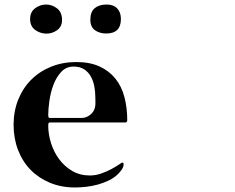

<svg xmlns="http://www.w3.org/2000/svg" viewBox="-20 -821 1040 848"><path d="M379 -734Q379 -769 398.5 -785Q418 -801 451 -801Q481 -801 497.5 -784Q514 -767 514 -737Q514 -673 449 -673Q420 -673 399.5 -687.5Q379 -702 379 -734ZM113 -737Q113 -768 135 -784.5Q157 -801 183.5 -801Q210 -801 232 -784Q254 -767 254 -733Q254 -703 232 -687.5Q210 -672 183.5 -672.5Q157 -673 135 -689Q113 -705 113 -737ZM200 -280Q195 -280 194 -275.5Q193 -271 193 -267Q193 -228 205.5 -188.5Q218 -149 241.5 -117.5Q265 -86 299 -66Q333 -46 377 -46Q403 -46 428 -55Q453 -64 472.5 -74.5Q492 -85 505 -94Q518 -103 520 -103Q526 -103 526 -96Q526 -84 518 -72.5Q510 -61 502 -53Q485 -36 461.5 -24.5Q438 -13 412.5 -6Q387 1 360.5 4Q334 7 311 7Q250 7 200 -14Q150 -35 114.5 -71.5Q79 -108 59.5 -159Q40 -210 40 -270Q40 -330 60.5 -381Q81 -432 118 -469Q155 -506 206 -526.5Q257 -547 317 -547Q377 -547 419.5 -527.5Q462 -508 489.5 -474Q517 -440 529.5 -392.5Q542 -345 542 -290Q542 -280 532 -280ZM340 -300Q361 -300 378.5 -314Q396 -328 400 -349Q402 -360 401.5 -371Q401 -382 401 -393Q401 -416 396.5 -440Q392 -464 381 -483.5Q370 -503 351.5 -515Q333 -527 305 -527Q272 -527 250 -503Q228 -479 215.5 -445Q203 -411 198 -374.5Q193 -338 193 -313Q193 -309 194 -304.5Q195 -300 200 -300Z"/></svg>

Font: SoukouMincho
Style: Regular
Weight: 400
Designer: Dr. Ken Lunde (project architect, glyph set definition & overall production); Masataka HATTORI  (production & ideograph 
Foundry: Adobe Systems Incorporated
Version: Version 1.00